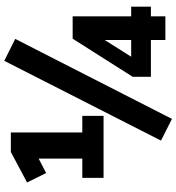

<svg xmlns="http://www.w3.org/2000/svg" viewBox="16 -790 805 876"><g transform="rotate(-90 418.0 -352.5)"><path d="M44 -282V-379H132V-602H178L66 -544L23 -631L162 -705H251V-379H327V-282ZM313 30 214 -20 578 -735 678 -685ZM673 0V-66H505V-149L679 -423H781V-156H825V-66H781V0ZM673 -156V-307H692L586 -139V-156Z"/></g></svg>

Font: Nunito Sans 12pt ExtraLight
Style: Weight 830 Width 84 Optical size 12.0 YTLC 445
Weight: 830
Width: 4
Designer: Vernon Adams
Foundry: Vernon Adams
Version: Version 3.101;gftools[0.9.27]